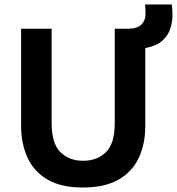

<svg xmlns="http://www.w3.org/2000/svg" viewBox="-20 -821 788 855"><path d="M349 14Q252 14 191.5 -21.5Q131 -57 102.5 -119Q74 -181 74 -261V-693H210V-273Q210 -182 249 -143.5Q288 -105 350 -105Q413 -105 452 -143.5Q491 -182 491 -273V-693H549Q591 -693 609.5 -711.5Q628 -730 628 -758Q628 -770 627.5 -780.5Q627 -791 626 -801H745Q748 -779 748 -753Q748 -723 738 -692.5Q728 -662 702 -639Q676 -616 627 -607V-261Q627 -180 598 -118Q569 -56 507.5 -21Q446 14 349 14Z"/></svg>

Font: Ubuntu Sans
Style: Bold
Weight: 700
Designer: Dalton Maag Ltd
Foundry: Dalton Maag Ltd
Version: Version 1.006; ttfautohint (v1.8.4.7-5d5b)